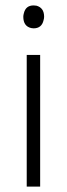

<svg xmlns="http://www.w3.org/2000/svg" viewBox="-20 -692 250 712"><path d="M128.9 0V-488.3H79.1V0ZM143.6 -629.9Q143.6 -663.1 115.2 -670.9Q110.4 -671.9 104.5 -671.9Q75.2 -671.9 68.4 -642.6Q66.4 -635.7 66.4 -629.9Q66.4 -594.7 95.7 -587.9Q100.6 -586.9 104.5 -586.9Q134.8 -586.9 141.6 -617.2Q143.6 -624 143.6 -629.9Z"/></svg>

Font: Yaldevi Colombo Light
Style: Regular
Weight: 300
Designer: Sol Matas, Denzil Rajitha, Kosala Senevirathne and Pathum Egodawatta
Foundry: Mooniak
Version: Version 1.020 ; ttfautohint (v1.6)